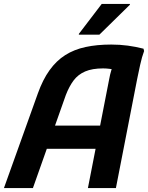

<svg xmlns="http://www.w3.org/2000/svg" viewBox="-30 -954 751 974"><path d="M-10 0 162 -480Q187 -550 221.5 -598Q256 -646 301 -674.5Q346 -703 404 -715.5Q462 -728 534 -728Q578 -728 618.5 -722.5Q659 -717 698 -707L701 -695Q690 -666 681 -625Q672 -584 666 -554L558 0H416L524 -553Q528 -576 534.5 -597Q541 -618 550 -632L557 -597Q547 -602 528.5 -604.5Q510 -607 493 -607Q438 -607 402 -591.5Q366 -576 343.5 -546Q321 -516 304 -472L137 0ZM169 -199 205 -317H510L487 -199ZM370 -778V-782L486 -934H629V-930L474 -778Z"/></svg>

Font: Kufam SemiBold
Style: Italic
Weight: 600
Italic angle: -11°
Designer: Artur Schmal
Foundry: Original Type
Version: Version 1.301; ttfautohint (v1.8.3)